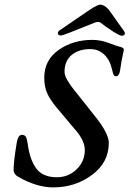

<svg xmlns="http://www.w3.org/2000/svg" viewBox="-20 -793 562 833"><path d="M246 -639Q231 -639 231 -649Q231 -656 238 -661L370 -751Q404 -773 415 -773Q432 -773 452 -751L516 -661Q522 -653 522 -649Q522 -638 508 -638Q499 -638 468 -658Q437 -678 417 -694Q408 -702 389 -694Q254 -639 246 -639ZM381 -620Q417 -620 455 -605.5Q493 -591 500 -590Q508 -589 513 -585Q518 -581 517 -575Q506 -527 501 -488Q500 -477 495 -469.5Q490 -462 485 -462Q476 -462 473 -468Q470 -474 465 -496Q456 -534 431.5 -557Q407 -580 371 -580Q322 -580 291 -554.5Q260 -529 260 -481Q260 -477 261 -472Q262 -467 263.5 -463Q265 -459 268 -453Q271 -447 273.5 -443Q276 -439 280.5 -432Q285 -425 287.5 -421.5Q290 -418 296 -410Q302 -402 304.5 -399Q307 -396 314 -387.5Q321 -379 323 -376L399 -280Q452 -212 452 -173Q452 -88 379 -34Q306 20 211 20Q139 20 59 -26Q39 -37 39 -57Q39 -92 53 -176Q59 -208 75 -208Q87 -208 92 -199.5Q97 -191 100 -170Q109 -101 137 -62.5Q165 -24 227 -24Q277 -24 312.5 -58.5Q348 -93 348 -142Q348 -186 299 -239L225 -327Q197 -361 184.5 -389Q172 -417 172 -456Q172 -532 234 -576Q296 -620 381 -620Z"/></svg>

Font: EB Garamond 08
Style: Italic
Weight: 400
Italic angle: -14°
Version: Version 0.016